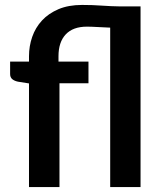

<svg xmlns="http://www.w3.org/2000/svg" viewBox="-20 -758 652 778"><path d="M97.5 0V-420L53 -427Q38.5 -430 29.8 -437.2Q21 -444.5 21 -458V-508.5H97.5V-530Q97.5 -571 110.5 -608.5Q123.5 -646 150 -674.8Q176.5 -703.5 217 -720.8Q257.5 -738 312.5 -738Q355 -738 392.8 -735.2Q430.5 -732.5 468 -732H549.5V0H426.5V-646Q400 -647 374.8 -648.5Q349.5 -650 332 -650Q276 -650 246.5 -618.8Q217 -587.5 217 -530V-508.5H338.5V-420.5H221V0Z"/></svg>

Font: Lato 2
Style: Bold
Weight: 700
Designer: Lukasz Dziedzic with Adam Twardoch and Botio Nikoltchev
Foundry: tyPoland Lukasz Dziedzic
Version: Version 2.015; 2015-08-06; http://www.latofonts.com/